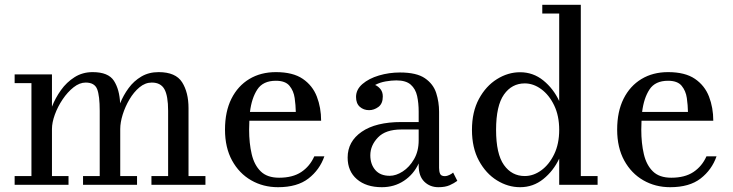

<svg xmlns="http://www.w3.org/2000/svg" viewBox="-20 -770 3056 800"><path d="M41 -36.5H111V-423.5H41V-460H196.5V-325.5Q210.5 -361.5 234 -394.5Q257.5 -427.5 290.8 -448.5Q324 -469.5 366 -469.5Q431.5 -469.5 454.8 -433.2Q478 -397 480.5 -339.5Q494 -373 515.8 -402.8Q537.5 -432.5 568.8 -451Q600 -469.5 641 -469.5Q712 -469.5 738.8 -427.2Q765.5 -385 765.5 -319.5V-36.5H836V0H611V-36.5H680.5V-308Q680.5 -371 665 -398.5Q649.5 -426 612.5 -426Q585 -426 561.2 -406.2Q537.5 -386.5 519.5 -356Q501.5 -325.5 491.2 -292.5Q481 -259.5 481 -232.5V-36.5H551V0H326V-36.5H395.5V-308Q395.5 -371 384.8 -398.5Q374 -426 337 -426Q311.5 -426 286.5 -406.2Q261.5 -386.5 241 -356Q220.5 -325.5 208.5 -292.5Q196.5 -259.5 196.5 -232.5V-36.5H265.5V0H41Z M1331.5 -118.5Q1312 -62.5 1265.2 -26.2Q1218.5 10 1138.5 10Q1076.5 10 1026.5 -18.8Q976.5 -47.5 947 -101.2Q917.5 -155 917.5 -230Q917.5 -305 944.2 -358.5Q971 -412 1018.8 -440.8Q1066.5 -469.5 1129.5 -469.5Q1200.5 -469.5 1241.5 -441.5Q1282.5 -413.5 1300.2 -367.5Q1318 -321.5 1318 -267H1019Q1018 -250 1018 -230Q1018 -173 1028.8 -127.5Q1039.5 -82 1066.5 -55.8Q1093.5 -29.5 1143 -29.5Q1199.5 -29.5 1235.2 -53.2Q1271 -77 1289.5 -118.5ZM1129.5 -433.5Q1076 -433.5 1052.2 -397.2Q1028.5 -361 1021.5 -303.5H1212.5Q1212 -331.5 1207.8 -361.5Q1203.5 -391.5 1186.2 -412.5Q1169 -433.5 1129.5 -433.5Z M1652.5 -261.5H1724.5V-304.5Q1724.5 -340.5 1718 -370Q1711.5 -399.5 1691.5 -417.2Q1671.5 -435 1631.5 -435Q1611.5 -435 1587 -430.8Q1562.5 -426.5 1543 -416Q1556.5 -410 1565.8 -398Q1575 -386 1575 -368Q1575 -338 1556.8 -324.5Q1538.5 -311 1518 -311Q1495 -311 1479.2 -325Q1463.5 -339 1463.5 -366Q1463.5 -397 1490.2 -420Q1517 -443 1559 -455.5Q1601 -468 1646.5 -468Q1715.5 -468 1750.5 -444Q1785.5 -420 1797.5 -382.5Q1809.5 -345 1809.5 -304.5V-70.5Q1809.5 -55.5 1813.8 -45.8Q1818 -36 1834 -36Q1842 -36 1852.5 -41Q1863 -46 1868 -51L1885.5 -16.5Q1872 -6.5 1853.5 1.8Q1835 10 1806.5 10Q1771.5 10 1748 -13Q1724.5 -36 1724.5 -80V-89Q1703.5 -43.5 1663.2 -16.8Q1623 10 1571 10Q1506 10 1467.2 -23.2Q1428.5 -56.5 1428.5 -113.5Q1428.5 -180.5 1487.2 -221Q1546 -261.5 1652.5 -261.5ZM1604 -37.5Q1630 -37.5 1658 -55.5Q1686 -73.5 1705.2 -106.8Q1724.5 -140 1724.5 -185.5V-230.5H1652.5Q1586.5 -230.5 1554.8 -197.2Q1523 -164 1523 -123Q1523 -85.5 1543.8 -61.5Q1564.5 -37.5 1604 -37.5Z M2470 -36.5V0H2310V-109Q2286 -58 2243.8 -24Q2201.5 10 2147 10Q2096.5 10 2050.5 -18.5Q2004.5 -47 1975.5 -100.5Q1946.5 -154 1946.5 -229Q1946.5 -304 1975.5 -357.8Q2004.5 -411.5 2050.5 -440.2Q2096.5 -469 2147 -469Q2201.5 -469 2243.8 -434.8Q2286 -400.5 2310 -349V-713.5H2239.5V-750H2400V-36.5ZM2310 -229Q2310 -287.5 2289 -331Q2268 -374.5 2235.2 -398.5Q2202.5 -422.5 2166.5 -422.5Q2112.5 -422.5 2079.8 -376Q2047 -329.5 2047 -229Q2047 -128.5 2079.8 -82.5Q2112.5 -36.5 2166.5 -36.5Q2202.5 -36.5 2235.2 -60.2Q2268 -84 2289 -127.2Q2310 -170.5 2310 -229Z M2965.5 -118.5Q2946 -62.5 2899.2 -26.2Q2852.5 10 2772.5 10Q2710.5 10 2660.5 -18.8Q2610.5 -47.5 2581 -101.2Q2551.5 -155 2551.5 -230Q2551.5 -305 2578.2 -358.5Q2605 -412 2652.8 -440.8Q2700.5 -469.5 2763.5 -469.5Q2834.5 -469.5 2875.5 -441.5Q2916.5 -413.5 2934.2 -367.5Q2952 -321.5 2952 -267H2653Q2652 -250 2652 -230Q2652 -173 2662.8 -127.5Q2673.5 -82 2700.5 -55.8Q2727.5 -29.5 2777 -29.5Q2833.5 -29.5 2869.2 -53.2Q2905 -77 2923.5 -118.5ZM2763.5 -433.5Q2710 -433.5 2686.2 -397.2Q2662.5 -361 2655.5 -303.5H2846.5Q2846 -331.5 2841.8 -361.5Q2837.5 -391.5 2820.2 -412.5Q2803 -433.5 2763.5 -433.5Z"/></svg>

Font: Bodoni* 06pt
Style: Regular
Weight: 400
Version: Version 2.3